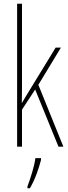

<svg xmlns="http://www.w3.org/2000/svg" viewBox="-20 -780 364 1021"><path d="M97 -361V-760H71V0H97V-197L167 -304L291 0H317L184 -329L304 -527H276L128 -285C116 -266 110 -255 97 -233H96C97 -278 97 -314 97 -361ZM198 71V61H168C164 101 140 175 126 211V221H139C166 176 186 117 198 71Z"/></svg>

Font: Noto Sans Devanagari ExtraCondensed Thin
Style: Regular
Weight: 100
Width: 2
Designer: Jelle Bosma - Monotype Design Team
Foundry: Monotype Imaging Inc.
Version: Version 2.004